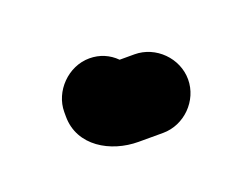

<svg xmlns="http://www.w3.org/2000/svg" viewBox="-41 -179 368 280"><g transform="rotate(-20 143.0 -39.5)"><path d="M137 30H175C208 30 236 2 236 -31C236 -64 208 -92 175 -92H152C141 -103 127 -109 111 -109C78 -109 50 -80 50 -48V-41C50 5 94 30 137 30Z"/></g></svg>

Font: Electronic
Style: Ti
Weight: 900
Version: Version 1.011